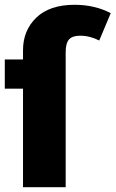

<svg xmlns="http://www.w3.org/2000/svg" viewBox="-20 -781 482 801"><path d="M291 -761Q376 -761 442 -726L394 -612Q355 -632 314 -632Q282 -632 268 -616.5Q254 -601 254 -563V0H76V-411H0V-533H76V-571Q76 -654 131.5 -707.5Q187 -761 291 -761Z"/></svg>

Font: FiraGO ExtraBold
Style: Regular
Weight: 800
Designer: bBox Type
Foundry: bBox Type GmbH
Version: Version 1.001;PS 001.001;hotconv 1.0.88;makeotf.lib2.5.64775